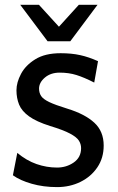

<svg xmlns="http://www.w3.org/2000/svg" viewBox="-20 -763 487 792"><path d="M215.3 8.8Q159.2 8.8 111.1 -4.9Q63 -18.6 33.2 -40L51.3 -132.3Q89.4 -100.6 130.9 -86.2Q172.4 -71.8 215.3 -71.8Q253.9 -71.8 284.2 -92.8Q314.5 -113.8 314.5 -151.9Q314.5 -168.5 305.4 -182.9Q296.4 -197.3 269 -211.9Q241.7 -226.6 187 -243.2Q129.9 -261.2 99.9 -283Q69.8 -304.7 58.8 -331.5Q47.9 -358.4 47.9 -390.6Q47.9 -422.9 66.7 -458.3Q85.4 -493.7 125.7 -518.6Q166 -543.5 230 -543.5Q275.4 -543.5 310.8 -535.6Q346.2 -527.8 384.3 -510.7L368.7 -422.4Q326.7 -443.8 295.2 -453.6Q263.7 -463.4 226.1 -463.4Q189 -463.4 165 -442.9Q141.1 -422.4 141.1 -397.5Q141.1 -379.9 149.7 -366.9Q158.2 -354 183.1 -342Q208 -330.1 257.3 -314.9Q330.6 -292.5 369.1 -256.8Q407.7 -221.2 407.7 -162.6Q407.7 -111.3 381.6 -72.8Q355.5 -34.2 311.8 -12.7Q268.1 8.8 215.3 8.8ZM176.3 -592.8 63.5 -743.2H140.6L223.1 -652.8L305.2 -743.2H382.3L270 -592.8Z"/></svg>

Font: Harmattan SemiBold
Style: Regular
Weight: 600
Designer: George W. Nuss III and SIL International
Foundry: SIL International
Version: Version 4.000